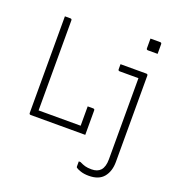

<svg xmlns="http://www.w3.org/2000/svg" viewBox="-172 -897 1194 1287"><g transform="rotate(20 425.0 -253.0)"><path d="M680 -756H749Q760 -756 760 -745V-676H691Q680 -676 680 -687ZM101 0Q90 0 90 -11V-700H129Q140 -700 140 -689V-47H440V-185H479Q490 -185 490 -174V0ZM734 -526Q745 -526 745 -515V100Q745 167 711 208.5Q677 250 605 250Q571 250 546 241.5Q521 233 513 226Q510 223 510 218V182H522Q544 193 562 198Q580 203 608 203Q650 203 672 179Q695 153 695 100V-479H561Q550 -479 550 -490V-526Z"/></g></svg>

Font: Recursive Sn Lnr St Lt
Style: Regular
Weight: 300
Version: Version 1.079;hotconv 1.0.112;makeotfexe 2.5.65598; ttfautoh